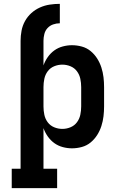

<svg xmlns="http://www.w3.org/2000/svg" viewBox="-20 -763 640 998"><path d="M87 -551Q87 -577 92 -603.5Q97 -630 110 -653.5Q123 -677 143 -695Q163 -713 187.5 -724Q212 -735 238.5 -739Q265 -743 291 -743V-642Q273 -642 256 -636Q239 -630 227 -617Q215 -604 210.5 -586Q206 -568 206 -551ZM277 215H41V114H87V-551H206V-423Q214 -446 228.5 -466.5Q243 -487 262.5 -501Q282 -515 306 -521.5Q330 -528 354 -528Q380 -528 405.5 -521Q431 -514 451 -497.5Q471 -481 485 -459Q499 -437 507 -412Q515 -387 518 -361.5Q521 -336 521 -310V-210Q521 -184 518 -158.5Q515 -133 507 -108Q499 -83 485 -61Q471 -39 451 -22.5Q431 -6 405.5 1Q380 8 354 8Q330 8 306 1.5Q282 -5 262.5 -19Q243 -33 228.5 -53.5Q214 -74 206 -97V114H277ZM304 -93Q326 -93 346.5 -101.5Q367 -110 380 -127.5Q393 -145 397.5 -166.5Q402 -188 402 -210V-310Q402 -332 397.5 -353.5Q393 -375 380 -392.5Q367 -410 346.5 -418.5Q326 -427 304 -427Q282 -427 261.5 -418.5Q241 -410 228 -392.5Q215 -375 210.5 -353.5Q206 -332 206 -310V-210Q206 -188 210.5 -166.5Q215 -145 228 -127.5Q241 -110 261.5 -101.5Q282 -93 304 -93Z"/></svg>

Font: Iosevka HT Extended
Style: Bold
Weight: 700
Width: 7
Monospace: yes
Designer: Belleve Invis
Foundry: Belleve Invis
Version: Version 32.3.0; ttfautohint (v1.8.4)